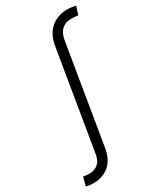

<svg xmlns="http://www.w3.org/2000/svg" viewBox="-362 -837 962 1139"><g transform="rotate(-30 118.5 -267.5)"><path d="M-75.7 217.8Q-85.4 217.8 -93.5 217Q-101.6 216.3 -109.1 215.1Q-116.7 213.9 -125.5 211.4L-109.4 152.3Q-101.1 154.3 -89.4 155.5Q-77.6 156.7 -68.8 156.7Q-31.7 156.7 -8.3 136.2Q15.1 115.7 22 73.2L134.3 -604Q142.6 -651.9 165.5 -685.1Q188.5 -718.3 223.9 -735.8Q259.3 -753.4 303.7 -753.4Q319.3 -753.4 333.5 -751.5Q347.7 -749.5 361.8 -746.6L344.2 -689.9Q335.4 -691.9 322 -692.6Q308.6 -693.4 295.4 -693.4Q256.8 -693.4 232.2 -670.9Q207.5 -648.4 199.7 -602.5L87.9 73.2Q80.1 119.6 58.3 152.1Q36.6 184.6 2.4 201.2Q-31.7 217.8 -75.7 217.8Z"/></g></svg>

Font: Inter 18pt Light
Style: Italic
Weight: 300
Italic angle: -9.3988°
Designer: Rasmus Andersson
Foundry: rsms
Version: Version 4.001;git-66647c0bb